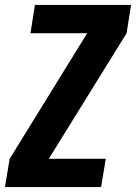

<svg xmlns="http://www.w3.org/2000/svg" viewBox="-20 -755 549 775"><path d="M0 0 19 -114 332 -621H103L121 -735H509L491 -621L177 -114H407L388 0Z"/></svg>

Font: Iosevka SS04 Heavy Oblique
Style: Regular
Weight: 900
Italic angle: -9°
Monospace: yes
Designer: Belleve Invis
Foundry: Belleve Invis
Version: Version 19.0.0; ttfautohint (v1.8.4)